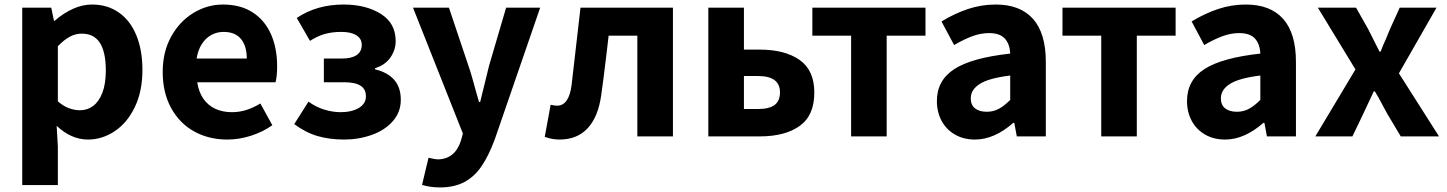

<svg xmlns="http://www.w3.org/2000/svg" viewBox="-20 -596 6324 839"><path d="M204 -562.4 215.8 -505.2H218.8Q256.2 -537.8 297.9 -557Q339.6 -576.2 382 -576.2Q449.6 -576.2 499.6 -541.1Q549.6 -506 576 -441.3Q602.4 -376.6 602.4 -290.4Q602.4 -197.4 569.2 -128.3Q536 -59.2 481.3 -22.7Q426.6 13.8 364.2 13.8Q291.4 13.8 227.6 -46.2L232.8 44.4V212.8H77.2V-562.4ZM442.4 -287.8Q442.4 -368 416.7 -408.5Q391 -449 337 -449Q309.8 -449 285.1 -435.7Q260.4 -422.4 232.8 -394.2V-153.2Q256.6 -132.4 281 -123.3Q305.4 -114.2 329.4 -114.2Q361.8 -114.2 387.2 -133.2Q412.6 -152.2 427.5 -191.1Q442.4 -230 442.4 -287.8Z M691 -281.4Q691 -369.4 728 -436.2Q765 -503 825.5 -539.6Q886 -576.2 954.2 -576.2Q1031.2 -576.2 1084.2 -541.8Q1137.2 -507.4 1164.1 -446.6Q1191 -385.8 1191 -307Q1191 -261.8 1184 -236.6H841.8Q848.4 -193.6 868.9 -164.3Q889.4 -135 921.2 -120.4Q953 -105.8 993.8 -105.8Q1025.8 -105.8 1056.1 -115.3Q1086.4 -124.8 1117.8 -143.8L1170 -48.8Q1127.8 -19 1076.1 -2.6Q1024.4 13.8 973.2 13.8Q892.8 13.8 829 -21.3Q765.2 -56.4 728.1 -123.5Q691 -190.6 691 -281.4ZM956.8 -456.6Q928.2 -456.6 903.5 -443.2Q878.8 -429.8 861.9 -403.6Q845 -377.4 839.2 -340.2H1058.4Q1058.4 -394.8 1033 -425.7Q1007.6 -456.6 956.8 -456.6Z M1265.8 -53.6 1328 -151.8Q1361 -128 1397.5 -116.9Q1434 -105.8 1468.2 -105.8Q1516.6 -105.8 1547.8 -124.2Q1579 -142.6 1579 -175Q1579 -206.8 1555.3 -221.7Q1531.6 -236.6 1483 -236.6H1395.2V-340.2H1473Q1516.4 -340.2 1538.6 -355.4Q1560.8 -370.6 1560.8 -399.6Q1560.8 -427.2 1537.3 -441.9Q1513.8 -456.6 1471.6 -456.6Q1431.6 -456.6 1399.5 -447.6Q1367.4 -438.6 1334.6 -417.4L1276.8 -517.6Q1321.4 -547.4 1372.3 -561.8Q1423.2 -576.2 1481.8 -576.2Q1578.4 -576.2 1643.7 -535.6Q1709 -495 1709 -416.8Q1709 -378.2 1686.3 -345.1Q1663.6 -312 1619 -298V-293Q1673.2 -280.2 1702.3 -247.4Q1731.4 -214.6 1731.4 -159.6Q1731.4 -106.2 1696.6 -66.6Q1661.8 -27 1604.8 -6.6Q1547.8 13.8 1483.6 13.8Q1421.4 13.8 1369.2 -1Q1317 -15.8 1265.8 -53.6Z M1824.2 212 1852.6 93.2 1861.8 95.4Q1883.6 100.4 1891.6 100.4Q1967.2 100.4 1993.8 19.8L2002.8 -12.4L1784.8 -562.4H1941.8L2026.8 -309.2Q2035 -285.8 2043.4 -256.4Q2051.8 -227 2059.4 -198.4L2073.2 -150.2H2078.2Q2090.8 -202.8 2117.2 -309.2L2191.6 -562.4H2340.4L2142.2 12.6Q2115.4 84.6 2084.4 130.2Q2053.4 175.8 2009.3 199.4Q1965.2 223 1903 223Q1859.6 223 1824.2 212Z M2360.4 2 2386.2 -138.2Q2403.8 -134.2 2414.2 -134.2Q2466 -134.2 2477.6 -223.4Q2492.2 -345.8 2501 -426.4L2516.6 -562.4H2920.6V0H2765V-440.2H2639.6L2631.2 -368.2Q2616.4 -243 2607.2 -180.4Q2594 -85.2 2548 -35.7Q2502 13.8 2425 13.8Q2392.8 13.8 2360.4 2Z M3230.8 -562.4V-379.2H3300.2Q3409.4 -379.2 3473.9 -334.2Q3538.4 -289.2 3538.4 -191.6Q3538.4 -91.2 3474.3 -45.6Q3410.2 0 3300.2 0H3075.2V-562.4ZM3388.4 -192.4Q3388.4 -227.8 3364.6 -245.8Q3340.8 -263.8 3291.8 -263.8H3230.8V-119.6H3291.8Q3341.6 -119.6 3365 -137.4Q3388.4 -155.2 3388.4 -192.4Z M3529.8 -440.2V-562.4H4024.2V-440.2H3854.6V0H3699.2V-440.2Z M4074 -154.4Q4074 -244.8 4150.1 -294.1Q4226.2 -343.4 4394.4 -361.8Q4392.4 -404.2 4370.6 -427.8Q4348.8 -451.4 4301.8 -451.4Q4266 -451.4 4229.2 -437.9Q4192.4 -424.4 4149.2 -399.2L4094.2 -502.2Q4150.2 -536.6 4209.1 -556.4Q4268 -576.2 4330.8 -576.2Q4438.6 -576.2 4494.3 -513.2Q4550 -450.2 4550 -325.8V0H4423.2L4412.2 -59H4407.6Q4324.6 13.8 4240.4 13.8Q4190.8 13.8 4152.9 -8Q4115 -29.8 4094.5 -68.1Q4074 -106.4 4074 -154.4ZM4394.4 -159.4V-266Q4301.4 -254.6 4261.7 -229.4Q4222 -204.2 4222 -166.4Q4222 -137.2 4240.7 -122.4Q4259.4 -107.6 4292.2 -107.6Q4320.4 -107.6 4344.3 -120.3Q4368.2 -133 4394.4 -159.4Z M4622.8 -440.2V-562.4H5117.2V-440.2H4947.6V0H4792.2V-440.2Z M5167 -154.4Q5167 -244.8 5243.1 -294.1Q5319.2 -343.4 5487.4 -361.8Q5485.4 -404.2 5463.6 -427.8Q5441.8 -451.4 5394.8 -451.4Q5359 -451.4 5322.2 -437.9Q5285.4 -424.4 5242.2 -399.2L5187.2 -502.2Q5243.2 -536.6 5302.1 -556.4Q5361 -576.2 5423.8 -576.2Q5531.6 -576.2 5587.3 -513.2Q5643 -450.2 5643 -325.8V0H5516.2L5505.2 -59H5500.6Q5417.6 13.8 5333.4 13.8Q5283.8 13.8 5245.9 -8Q5208 -29.8 5187.5 -68.1Q5167 -106.4 5167 -154.4ZM5487.4 -159.4V-266Q5394.4 -254.6 5354.7 -229.4Q5315 -204.2 5315 -166.4Q5315 -137.2 5333.7 -122.4Q5352.4 -107.6 5385.2 -107.6Q5413.4 -107.6 5437.3 -120.3Q5461.2 -133 5487.4 -159.4Z M5738.8 -562.4H5905.8L5959.6 -467L5992.6 -401.2L6008.2 -370.6H6013.2Q6024.2 -400.6 6035.8 -424.8L6053.2 -467L6096.4 -562.4H6257.2L6093 -275.6L6268.2 0H6101L6041.6 -99.6L6026.4 -127.8Q6000 -178.2 5988 -196.6H5983Q5962 -152 5937.6 -99.6L5889.8 0H5727.8L5903 -292.6Z"/></svg>

Font: 寒蝉端黑体 Light
Style: Regular
Weight: 300
Designer: ChillDuanSans {Warren2060}; 
Source Han Sans {Ryoko NISHIZUKA 西塚涼子 (kana, bopomofo & ideographs); Paul D. Hunt (Latin, G
Foundry: ChillType&Adobe
Version: Version 1.300;Glyphs 3.3 (3306)